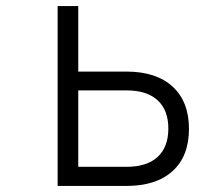

<svg xmlns="http://www.w3.org/2000/svg" viewBox="-20 -613 740 633"><path d="M170 0V-593H238V-377H397Q495 -377 549 -327.5Q603 -278 603 -188Q603 -98 549 -49Q495 0 397 0ZM238 -63H397Q464 -63 499.5 -95.5Q535 -128 535 -189Q535 -250 499.5 -282.5Q464 -315 397 -315H238Z"/></svg>

Font: Martian Mono ExtraLight
Style: Regular
Weight: 200
Monospace: yes
Designer: Roman Shamin
Foundry: Evil Martians
Version: Version 1.000; ttfautohint (v1.8.4.7-5d5b)